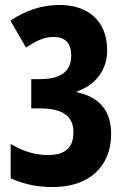

<svg xmlns="http://www.w3.org/2000/svg" viewBox="-20 -744 501 774"><path d="M194 10C337 10 428 -71 428 -204C428 -297 382 -352 291 -372V-376C370 -403 412 -466 412 -541C412 -663 331 -724 221 -724C148 -724 84 -702 22 -661L85 -552C123 -578 156 -595 195 -595C246 -595 267 -568 267 -519C267 -462 232 -425 142 -425H106V-307H141C238 -307 276 -272 276 -211C276 -151 246 -119 172 -119C126 -119 72 -133 23 -164V-25C83 1 134 10 194 10Z"/></svg>

Font: Noto Sans Gurmukhi UI ExtraCondensed ExtraBold
Style: Regular
Weight: 800
Width: 2
Designer: Jelle Bosma - Monotype Design Team
Foundry: Monotype Imaging Inc.
Version: Version 2.004